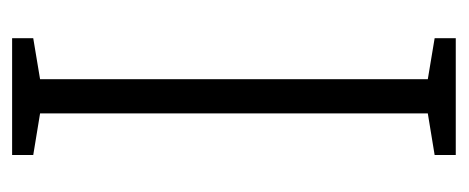

<svg xmlns="http://www.w3.org/2000/svg" viewBox="-242 -512 754 309"><g transform="rotate(-90 134.5 -357.0)"><path d="M228 0H40V-34L107 -45V-669L40 -680V-714H228V-680L162 -669V-45L228 -34Z"/></g></svg>

Font: Noto Sans Lao UI Cond Light
Style: Regular
Weight: 300
Width: 3
Designer: Monotype Design Team
Foundry: Monotype Imaging Inc.
Version: Version 2.000; ttfautohint (v1.8.4.7-5d5b)